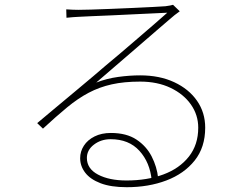

<svg xmlns="http://www.w3.org/2000/svg" viewBox="-20 -751 1040 800"><path d="M256 -712Q269 -711 283.5 -710.5Q298 -710 307 -710Q322 -710 358.5 -711Q395 -712 442 -714Q489 -716 535.5 -718Q582 -720 618 -722Q654 -724 669 -725Q683 -727 688.5 -728Q694 -729 701 -731L729 -704Q719 -697 707.5 -688Q696 -679 685 -669Q668 -655 632 -623.5Q596 -592 550.5 -553Q505 -514 460.5 -475.5Q416 -437 381 -407Q425 -424 472.5 -430.5Q520 -437 564 -437Q645 -437 706 -408.5Q767 -380 801 -331Q835 -282 835 -219Q835 -137 791 -82Q747 -27 673 1Q599 29 508 29Q442 29 399 12.5Q356 -4 335 -31.5Q314 -59 314 -92Q314 -120 329.5 -144Q345 -168 374 -182.5Q403 -197 442 -197Q507 -197 548.5 -169.5Q590 -142 612 -99Q634 -56 639 -9L612 0Q605 -74 561 -122.5Q517 -171 441 -171Q401 -171 371.5 -148.5Q342 -126 342 -93Q342 -48 388.5 -23.5Q435 1 507 1Q593 1 660.5 -24Q728 -49 767 -98.5Q806 -148 806 -219Q806 -272 775.5 -315.5Q745 -359 690.5 -385Q636 -411 564 -411Q497 -411 445.5 -399.5Q394 -388 349.5 -364.5Q305 -341 259.5 -303.5Q214 -266 159 -215L135 -238Q171 -268 212 -302.5Q253 -337 293.5 -370.5Q334 -404 368 -433Q402 -462 423 -480Q444 -497 478.5 -526.5Q513 -556 551.5 -589Q590 -622 624 -651.5Q658 -681 677 -698Q661 -697 623.5 -695.5Q586 -694 538.5 -691.5Q491 -689 444.5 -687Q398 -685 361 -683.5Q324 -682 309 -681Q296 -680 284 -679.5Q272 -679 257 -677Z"/></svg>

Font: Noto Sans TC
Style: Regular
Weight: 100
Designer: Ryoko NISHIZUKA 西塚涼子 (kana, bopomofo & ideographs); Paul D. Hunt (Latin, Greek & Cyrillic); Sandoll Communications 산돌커뮤니
Foundry: Adobe
Version: Version 2.004;hotconv 1.0.118;makeotfexe 2.5.65603